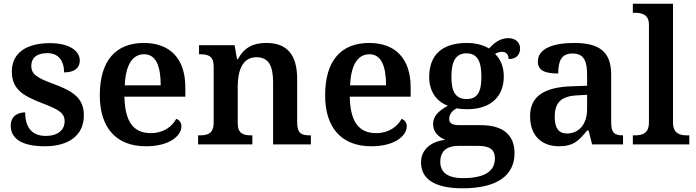

<svg xmlns="http://www.w3.org/2000/svg" viewBox="-20 -780 3758 1037"><path d="M222 10C354 10 433 -51 433 -157C433 -248 377 -287 271 -326C181 -359 149 -378 149 -424C149 -466 177 -493 236 -493C293 -493 326 -455 326 -389C382 -389 411 -413 411 -453C411 -502 360 -547 249 -547C126 -547 44 -496 44 -395C44 -302 97 -265 207 -223C298 -188 329 -170 329 -125C329 -80 295 -46 227 -46C150 -46 116 -95 116 -173C80 -173 38 -156 38 -101C38 -32 97 10 222 10Z M768 10C902 10 960 -51 960 -98C960 -119 947 -133 932 -138C909 -96 863 -61 795 -61C702 -61 655 -120 652 -258H981V-308C981 -466 896 -548 757 -548C605 -548 519 -452 519 -265C519 -91 607 10 768 10ZM848 -319H654C658 -428 695 -487 758 -487C823 -487 848 -422 848 -319Z M1050 0H1343V-49H1338C1294 -49 1264 -58 1264 -115V-313C1264 -397 1289 -471 1365 -471C1433 -471 1455 -421 1455 -335V0H1659V-49H1654C1609 -49 1585 -58 1585 -120V-354C1585 -490 1525 -548 1419 -548C1347 -548 1300 -524 1265 -461H1260L1247 -536H1055V-487H1060C1104 -487 1134 -478 1134 -421V-119C1134 -58 1102 -49 1057 -49H1050Z M1985 10C2119 10 2177 -51 2177 -98C2177 -119 2164 -133 2149 -138C2126 -96 2080 -61 2012 -61C1919 -61 1872 -120 1869 -258H2198V-308C2198 -466 2113 -548 1974 -548C1822 -548 1736 -452 1736 -265C1736 -91 1824 10 1985 10ZM2065 -319H1871C1875 -428 1912 -487 1975 -487C2040 -487 2065 -422 2065 -319Z M2478 237C2669 237 2759 165 2759 47C2759 -45 2704 -104 2577 -104H2461C2420 -104 2406 -116 2406 -138C2406 -165 2426 -185 2447 -195C2460 -192 2487 -190 2502 -190C2637 -190 2701 -264 2701 -367C2701 -424 2681 -462 2654 -489C2665 -496 2677 -500 2693 -500C2715 -500 2727 -484 2727 -461C2772 -461 2789 -488 2789 -518C2789 -548 2768 -574 2725 -574C2678 -574 2645 -544 2621 -518C2595 -535 2552 -548 2502 -548C2363 -548 2298 -479 2298 -363C2298 -287 2338 -231 2399 -209C2347 -180 2319 -152 2319 -110C2319 -64 2352 -38 2385 -25C2311 -16 2254 25 2254 97C2254 187 2328 237 2478 237ZM2500 -245C2439 -245 2418 -288 2418 -364C2418 -443 2438 -492 2499 -492C2561 -492 2580 -445 2580 -365C2580 -287 2561 -245 2500 -245ZM2480 182C2394 182 2358 148 2358 94C2358 24 2409 8 2455 8H2564C2623 8 2653 27 2653 75C2653 139 2607 182 2480 182Z M2999 10C3078 10 3107 -21 3151 -75H3159L3178 0H3345V-49H3342C3297 -49 3281 -65 3281 -120V-377C3281 -503 3214 -548 3081 -548C2973 -548 2885 -520 2885 -448C2885 -400 2921 -383 2995 -383C2995 -449 3011 -491 3072 -491C3137 -491 3151 -446 3151 -374V-317L3068 -314C2917 -309 2843 -259 2843 -152C2843 -42 2911 10 2999 10ZM3042 -59C2997 -59 2976 -89 2976 -148C2976 -222 3006 -261 3099 -265L3151 -268V-191C3151 -110 3108 -59 3042 -59Z M3398 0H3703V-49H3690C3648 -49 3615 -61 3615 -120V-760H3398V-711H3410C3444 -711 3485 -703 3485 -647V-120C3485 -61 3452 -49 3410 -49H3398Z"/></svg>

Font: Noto Serif Devanagari SemiBold
Style: Regular
Weight: 600
Designer: Universal Thirst, Indian Type Foundry and the Monotype Design Team
Foundry: Monotype Imaging Inc.
Version: Version 2.004